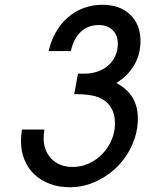

<svg xmlns="http://www.w3.org/2000/svg" viewBox="-20 -772 609 805"><path d="M166 -229Q163 -208 163 -192Q163 -140 196 -106Q229 -72 285 -72Q321 -72 353.5 -87Q386 -102 410 -127.5Q434 -153 448 -185.5Q462 -218 462 -254Q462 -290 449.5 -314Q437 -338 416 -352Q395 -366 366.5 -371.5Q338 -377 306 -377H291L307 -463H334Q362 -463 387.5 -471.5Q413 -480 432 -496Q451 -512 462.5 -535.5Q474 -559 474 -589Q474 -624 452.5 -645.5Q431 -667 394 -667Q349 -667 319 -639Q289 -611 277 -558H184Q194 -602 214.5 -637.5Q235 -673 264 -698.5Q293 -724 330 -738Q367 -752 409 -752Q483 -752 526 -710.5Q569 -669 569 -601Q569 -544 543 -499.5Q517 -455 468 -424Q558 -376 558 -276Q558 -219 535 -166.5Q512 -114 473 -74.5Q434 -35 382 -11Q330 13 272 13Q227 13 189.5 -1Q152 -15 125 -40Q98 -65 83 -101Q68 -137 68 -180Q68 -191 69 -203Q70 -215 72 -229Z"/></svg>

Font: Involve Medium Oblique
Style: Italic
Weight: 500
Italic angle: -10.5°
Designer: Stefan Peev
Foundry: Context Ltd.
Version: Version 1.001